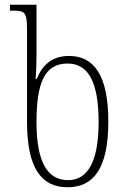

<svg xmlns="http://www.w3.org/2000/svg" viewBox="-20 -780 529 810"><path d="M271 -544C200 -544 159 -506 135 -447H130C133 -479 134 -515 134 -548V-760H22V-735H36C82 -735 94 -730 94 -659V-266C94 -70 155 10 265 10C375 10 437 -70 437 -267C437 -465 375 -544 271 -544ZM267 -20C178 -20 134 -100 134 -265C134 -426 166 -512 265 -512C351 -512 396 -437 396 -265C396 -96 349 -20 267 -20Z"/></svg>

Font: Noto Serif Georgian Condensed ExtraLight
Style: Regular
Weight: 200
Width: 3
Designer: Monotype Design Team, Akaki Razmadze
Foundry: Google LLC
Version: Version 2.003